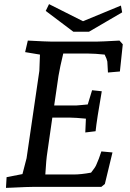

<svg xmlns="http://www.w3.org/2000/svg" viewBox="-20 -907 629 932"><path d="M12 -47 89 -62 109 -139 171 -563 174 -642 102 -654 115 -710Q210 -705 231 -705H448Q468 -705 560 -710L576 -692L562 -560L504 -555L501 -608Q499 -620 488 -642Q440 -647 410 -647H287Q271 -581 264 -539L243 -395H350L374 -397L406 -400L427 -469L474 -464Q450 -327 444 -270L394 -264L397 -331Q345 -336 323 -336H234L210 -169Q204 -132 200 -60H338Q373 -60 422 -69Q442 -94 447 -106Q460 -134 472 -172L526 -167L489 -14L472 0H358H146Q116 0 36 4L9 5ZM383 -804 567 -880 573 -847 412 -753H336L202 -854L218 -887Z"/></svg>

Font: Andada Pro Medium
Style: Italic
Weight: 500
Italic angle: -7°
Designer: Carolina Giovagnoli
Foundry: Huerta Tipografica
Version: Version 3.005; ttfautohint (v1.8.4)